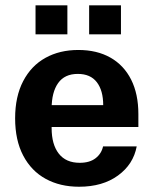

<svg xmlns="http://www.w3.org/2000/svg" viewBox="-20 -700 580 730"><path d="M37.5 -250Q37.5 -333 68.1 -391.5Q98.6 -450 152.7 -480Q206.8 -510 277.8 -510Q348.6 -510 399.8 -481Q451 -452 478.6 -397.3Q506.1 -342.6 506.1 -266.5V-217.2H117.6V-300.2H372.4Q372.4 -355.9 348.1 -387.5Q323.9 -419 275.8 -419Q225.7 -419 201 -384.1Q176.3 -349.3 176.3 -286.9V-213.1Q176.3 -150.7 203.5 -115.9Q230.7 -81 283.2 -81Q321.1 -81 343.5 -98.5Q365.9 -115.9 371.9 -143.5H499.8Q487.1 -75.1 428.5 -32.6Q370 10 280.5 10Q208.4 10 153.7 -20Q98.9 -50 68.2 -108.5Q37.5 -167 37.5 -250ZM115.1 -679.7H236.2V-569.4H115.1ZM318.9 -679.7H439.9V-569.4H318.9Z"/></svg>

Font: TASA Orbiter VF Text
Style: Regular
Weight: 400
Designer: Weizhong Zhang
Foundry: 本地遙控
Version: Version 1.001;Glyphs 3.2 (3192)